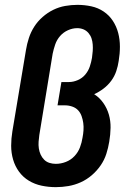

<svg xmlns="http://www.w3.org/2000/svg" viewBox="-20 -763 540 791"><path d="M210 8Q180 8 151.5 2Q123 -4 99 -18.5Q75 -33 58.5 -55.5Q42 -78 34 -105.5Q26 -133 26 -162.5Q26 -192 31 -222L87 -557Q91 -582 99 -606.5Q107 -631 121 -653Q135 -675 155.5 -693Q176 -711 199.5 -722.5Q223 -734 248.5 -738.5Q274 -743 299 -743Q328 -743 356 -737Q384 -731 407 -715.5Q430 -700 445 -677Q460 -654 467 -627Q474 -600 474 -571Q474 -542 469 -512Q466 -491 459 -470Q452 -449 438.5 -430.5Q425 -412 406.5 -398Q388 -384 368 -375Q390 -361 405.5 -339Q421 -317 428.5 -291Q436 -265 435.5 -236.5Q435 -208 430 -179Q426 -154 418 -129Q410 -104 394.5 -81.5Q379 -59 358 -41Q337 -23 312.5 -12Q288 -1 262 3.5Q236 8 210 8ZM210 -88Q231 -88 251.5 -96Q272 -104 287 -120Q302 -136 309.5 -156Q317 -176 320 -196Q323 -211 324 -226.5Q325 -242 323 -256.5Q321 -271 316 -285Q311 -299 301.5 -309Q292 -319 277.5 -324Q263 -329 248 -329H217L233 -425H264Q282 -425 300.5 -433Q319 -441 331.5 -456Q344 -471 350 -489Q356 -507 359 -525Q361 -539 362 -552.5Q363 -566 362 -579.5Q361 -593 357 -605Q353 -617 344.5 -627Q336 -637 324 -642Q312 -647 298 -647Q279 -647 260 -638.5Q241 -630 227.5 -614.5Q214 -599 207.5 -580Q201 -561 197 -542L142 -207Q140 -193 139 -179Q138 -165 140 -151.5Q142 -138 147.5 -126Q153 -114 162 -105Q171 -96 183.5 -92Q196 -88 210 -88Z"/></svg>

Font: Iosevka Term Curly Oblique
Style: Bold
Weight: 700
Italic angle: -9°
Designer: Belleve Invis
Foundry: Belleve Invis
Version: Version 32.3.0